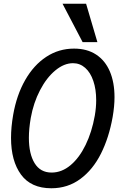

<svg xmlns="http://www.w3.org/2000/svg" viewBox="-20 -995 640 1027"><path d="M39 -257.5Q39 -315 50.5 -381Q69 -487 114.8 -567Q160.5 -647 227.5 -691Q294.5 -735 376 -735Q445.5 -735 494 -703.2Q542.5 -671.5 567.5 -613Q592.5 -554.5 592.5 -475Q592.5 -426.5 582.5 -369Q563 -259 520 -173.2Q477 -87.5 409.8 -37.8Q342.5 12 254.5 12Q146 12 92.5 -61Q39 -134 39 -257.5ZM487 -376Q494.5 -419.5 494.5 -459Q494.5 -517 479.2 -562Q464 -607 435.8 -632Q407.5 -657 370.5 -657Q322.5 -657 275.8 -618.2Q229 -579.5 194 -512.2Q159 -445 144.5 -364Q134.5 -305.5 134.5 -258Q134.5 -172 165.2 -122Q196 -72 256 -72Q310.5 -72 357.5 -111.5Q404.5 -151 438 -220Q471.5 -289 487 -376ZM314.5 -975H440.5L501 -769.5H422Z"/></svg>

Font: JuliaMono Italic
Style: Regular
Weight: 400
Italic angle: -9°
Monospace: yes
Designer: cormullion
Foundry: corm
Version: Version 0.049; ttfautohint (v1.8.4)